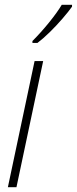

<svg xmlns="http://www.w3.org/2000/svg" viewBox="-20 -785 322 805"><path d="M13 0 125 -529H161L49 0ZM116 -613Q151 -648 185.5 -690.5Q220 -733 239 -765H282V-757Q267 -736 242 -707Q217 -678 189 -650.5Q161 -623 137 -605H116Z"/></svg>

Font: Noto Sans Condensed ExtraLight
Style: Italic
Weight: 200
Width: 3
Italic angle: -12°
Designer: Monotype Design Team
Foundry: Monotype Imaging Inc.
Version: Version 2.013; ttfautohint (v1.8.4.7-5d5b)